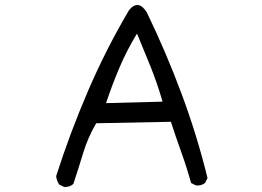

<svg xmlns="http://www.w3.org/2000/svg" viewBox="-20 -733 1040 763"><path d="M234.4 9.8 214.8 0Q205.1 -15.6 203.1 -33.2Q257.8 -204.1 329.6 -371.1Q401.4 -538.1 493.2 -693.4Q530.3 -737.3 563.5 -683.6Q639.6 -526.4 701.2 -361.3Q762.7 -196.3 804.7 -25.4L794.9 -5.9Q780.3 5.9 758.8 3.9L739.3 -5.9Q721.7 -69.3 700.2 -128.9Q678.7 -188.5 659.2 -249L362.3 -243.2Q329.1 -186.5 310.5 -125Q292 -63.5 271.5 -2Q255.9 11.7 234.4 9.8ZM626 -329.1Q604.5 -403.3 578.1 -468.8Q551.8 -534.2 524.4 -599.6Q483.4 -532.2 454.1 -462.9Q424.8 -393.6 401.4 -323.2Z"/></svg>

Font: NaikaiFont
Style: Regular
Weight: 400
Version: Version 1.67